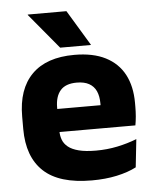

<svg xmlns="http://www.w3.org/2000/svg" viewBox="-51 -730 632 786"><g transform="rotate(-5 265.0 -337.5)"><path d="M295 12.5Q160.9 12.5 97.1 -47.2Q33.2 -107 33.2 -221.4V-272.5Q33.2 -385.7 93.1 -445.8Q152.9 -505.8 267.7 -505.8Q344.5 -505.8 395.6 -479.7Q446.8 -453.6 472.6 -405.1Q498.3 -356.5 498.3 -288.5V-272.1Q498.3 -253 496.7 -233.3Q495 -213.5 491.8 -196.4H354.1Q355.8 -225.6 356.4 -251.4Q357 -277.2 357 -297.9Q357 -328.3 347.5 -349.2Q337.9 -370 318.2 -380.9Q298.5 -391.8 267.7 -391.8Q221.7 -391.8 200.4 -367.1Q179 -342.4 179 -296.9V-252L179.9 -235.3V-200.5Q179.9 -181.3 186.2 -164.4Q192.5 -147.5 208.3 -134.7Q224.2 -121.9 251.9 -114.8Q279.7 -107.6 322.6 -107.6Q367.9 -107.6 410 -116.3Q452.1 -125 490.7 -140.1L478.2 -25.2Q444.2 -7.5 397.6 2.5Q351.1 12.5 295 12.5ZM114.2 -196.4V-291.2H461V-196.4ZM251.3 -686.8 338.8 -541.8V-540.2H212.8L92.4 -684.9V-686.8Z"/></g></svg>

Font: Anek Bangla Medium
Style: Regular
Weight: 500
Designer: Sulekha Rajkumar (Bangla), Yesha Goshar (Latin)
Foundry: Ek Type
Version: Version 1.003